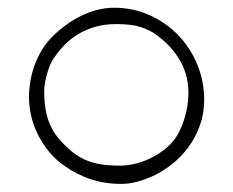

<svg xmlns="http://www.w3.org/2000/svg" viewBox="-20 -485 592 488"><path d="M275.9 -423.8Q245.6 -423.8 221.7 -416.7Q197.8 -409.7 178.7 -398.2Q159.7 -386.7 145 -371.8Q130.4 -356.9 119.6 -341.3Q114.3 -335 109.1 -323.7Q104 -312.5 100.3 -300Q96.7 -287.6 94.5 -275.6Q92.3 -263.7 92.3 -254.9Q92.3 -236.8 94 -220.2Q95.7 -203.6 100.1 -188Q104.5 -172.4 112.3 -157.7Q120.1 -143.1 132.3 -129.4Q149.4 -109.9 166 -97.2Q182.6 -84.5 200.7 -77.1Q218.8 -69.8 239.5 -66.9Q260.3 -64 285.2 -64Q301.8 -64 319.6 -67.9Q337.4 -71.8 354.2 -79.1Q371.1 -86.4 386.2 -96.4Q401.4 -106.4 413.6 -119.1Q424.8 -130.4 433.3 -146.2Q441.9 -162.1 447.5 -179.4Q453.1 -196.8 456.1 -214.6Q459 -232.4 459 -247.6Q459 -267.6 454.6 -287.6Q450.2 -307.6 439.9 -326.9Q429.7 -346.2 413.3 -364.5Q397 -382.8 373 -399.4Q359.9 -408.7 337.4 -416.3Q314.9 -423.8 275.9 -423.8ZM270 -465.3Q318.4 -465.3 360.1 -446.5Q401.9 -427.7 432.6 -396Q463.4 -364.3 481.2 -321.5Q499 -278.8 499 -231.4Q499 -196.3 488 -166Q477.1 -135.7 458.7 -110.8Q440.4 -85.9 416.7 -67.4Q393.1 -48.8 367.7 -37.1Q349.1 -28.8 328.9 -23.2Q308.6 -17.6 287.6 -17.6Q260.3 -17.6 237.1 -22.5Q213.9 -27.3 195.1 -35.2Q176.3 -43 161.4 -52Q146.5 -61 135.7 -69.3Q113.3 -86.9 97.7 -108.2Q82 -129.4 72.3 -151.6Q62.5 -173.8 58.1 -195.8Q53.7 -217.8 53.7 -237.3Q53.7 -258.3 57.4 -279.5Q61 -300.8 68.6 -321Q76.2 -341.3 87.4 -359.6Q98.6 -377.9 113.8 -392.6Q128.9 -407.7 147 -420.9Q165 -434.1 185.1 -444.1Q205.1 -454.1 226.6 -459.7Q248 -465.3 270 -465.3Z"/></svg>

Font: IM FELL French Canon
Style: Italic
Weight: 400
Italic angle: -17°
Designer: Igino Marini
Foundry: Igino Marini
Version: 3.00